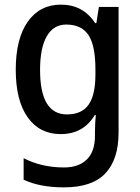

<svg xmlns="http://www.w3.org/2000/svg" viewBox="-20 -569 606 829"><path d="M243 -549Q339 -549 391 -469H396L407 -539H492V3Q492 119 435 179.5Q378 240 256 240Q153 240 82 207V114Q160 154 256 154Q320 154 355 119.5Q390 85 390 18V0Q390 -13 391 -35Q392 -57 394 -72H389Q340 10 242 10Q151 10 99.5 -62.5Q48 -135 48 -268Q48 -402 100 -475.5Q152 -549 243 -549ZM266 -463Q211 -463 182 -412.5Q153 -362 153 -267Q153 -75 269 -75Q333 -75 362.5 -117Q392 -159 392 -247V-270Q392 -372 362 -417.5Q332 -463 266 -463Z"/></svg>

Font: Noto Sans Lao UI SemCond Med
Style: Regular
Weight: 500
Width: 4
Designer: Monotype Design Team
Foundry: Monotype Imaging Inc.
Version: Version 2.000; ttfautohint (v1.8.4.7-5d5b)